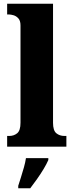

<svg xmlns="http://www.w3.org/2000/svg" viewBox="-20 -780 391 1021"><path d="M18 0V-57H29Q54 -57 71.5 -71.5Q89 -86 89 -127V-645Q89 -670 77.5 -682.5Q66 -695 51.5 -699Q37 -703 29 -703H18V-760H262V-127Q262 -86 279.5 -71.5Q297 -57 323 -57H333V0ZM77 208Q83 189 91.5 162.5Q100 136 107.5 109Q115 82 118 61H237V71Q228 92 212 118.5Q196 145 177 172Q158 199 141 221H77Z"/></svg>

Font: Noto Serif Armenian SemiCondensed ExtraBold
Style: Regular
Weight: 800
Width: 4
Designer: Monotype Design Team
Foundry: Monotype Imaging Inc.
Version: Version 2.008; ttfautohint (v1.8.4.7-5d5b)